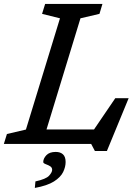

<svg xmlns="http://www.w3.org/2000/svg" viewBox="-40 -727 708 970"><path d="M366.5 -634.5 195 -73H435L542.5 -231H610L500 36H439.5L420.5 0H-20.5L-5 -50L91 -72.5L263 -634.5L172.5 -657L188 -707H477.5L462.5 -657ZM178.5 91.5Q178.5 74 194.2 57.2Q210 40.5 241.5 40.5Q265 40.5 278.2 52.8Q291.5 65 291.5 91.5Q291.5 116.5 278.8 142.5Q266 168.5 232.5 189.8Q199 211 136 222.5L139 189.5Q192 178 207.8 160.8Q223.5 143.5 223.5 131Q223.5 118.5 212.2 112.2Q201 106 189.8 101.8Q178.5 97.5 178.5 91.5Z"/></svg>

Font: Newsreader 6pt
Style: Italic
Weight: 400
Italic angle: -17°
Designer: Hugues Gentile
Foundry: Production Type
Version: Version 1.003; ttfautohint (v1.8.3)